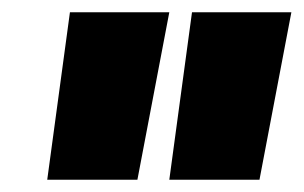

<svg xmlns="http://www.w3.org/2000/svg" viewBox="-20 -720 495 313"><path d="M57 -427 94 -700H256L204 -427ZM256 -427 293 -700H455L403 -427Z"/></svg>

Font: Georama ExtraCondensed Thin ExtraBold
Style: Italic
Weight: 800
Italic angle: -9°
Version: Version 1.001